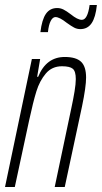

<svg xmlns="http://www.w3.org/2000/svg" viewBox="-21 -745 406 765"><path d="M106 -510H139L127 -439H131Q163 -518 237 -518Q282 -518 302 -499Q322 -480 322 -436Q322 -399 306 -322L237 0H197L263 -313Q271 -350 276 -380.5Q281 -411 281 -430Q281 -461 269 -471Q257 -481 226 -481Q186 -481 161.5 -452Q137 -423 124 -381Q111 -339 95 -265L38 0H-1ZM207 -713Q220 -713 232 -707Q244 -701 261 -688Q288 -666 305 -666Q328 -666 336 -725H365Q360 -676 344 -652.5Q328 -629 299 -629Q286 -629 274.5 -635Q263 -641 245 -654Q216 -677 200 -677Q189 -677 181 -661.5Q173 -646 170 -617H140Q146 -667 162 -690Q178 -713 207 -713Z"/></svg>

Font: Saira Ultra Condensed ExLight
Style: Italic
Weight: 200
Width: 1
Italic angle: -12°
Designer: Hector Gatti with collaboration of the Omnibus-Type team
Foundry: Omnibus-Type
Version: Version 1.001; ttfautohint (v1.8)